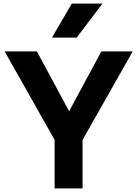

<svg xmlns="http://www.w3.org/2000/svg" viewBox="-20 -1052 767 1072"><path d="M285 -271 6 -765H186L366 -431L546 -765H721L441 -271V0H285ZM381 -1032H552L408 -842H270Z"/></svg>

Font: Application
Style: Bold
Weight: 700
Designer: Wei Huang
Foundry: Wei Huang
Version: Version 0.012